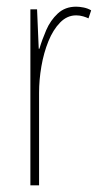

<svg xmlns="http://www.w3.org/2000/svg" viewBox="-20 -555 302 575"><path d="M208 -535Q218 -535 230.5 -532.5Q243 -530 253 -524L245 -500Q239 -503 229 -506Q219 -509 208 -509Q181 -509 160 -487.5Q139 -466 125 -431.5Q111 -397 104 -356.5Q97 -316 97 -277V0H71V-527H91L96 -409H98Q106 -436 118.5 -465Q131 -494 153 -514.5Q175 -535 208 -535Z"/></svg>

Font: Noto Sans Thai Looped ExtraCondensed Thin
Style: Regular
Weight: 100
Width: 2
Designer: Sasikarn Vongin, Ben Mitchell
Foundry: The Fontpad Ltd
Version: Version 1.001; ttfautohint (v1.8.4.7-5d5b)